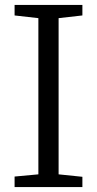

<svg xmlns="http://www.w3.org/2000/svg" viewBox="-20 -763 396 783"><path d="M136.5 -52V-689L39.5 -700V-743H316V-700L219 -689V-52L316 -42V0H39.5V-43Z"/></svg>

Font: Merriweather Light 18pt Light
Style: Regular
Weight: 300
Version: Version 2.100